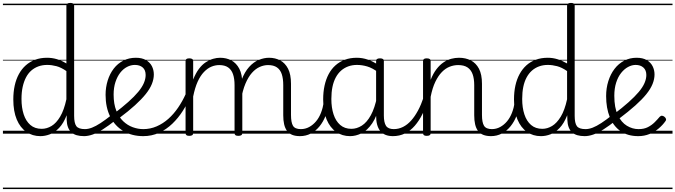

<svg xmlns="http://www.w3.org/2000/svg" viewBox="-20 -914 4619 1313"><path d="M256 17Q202 17 160 -12Q118 -41 94.5 -97Q71 -153 71 -234Q71 -285 80.5 -328.5Q90 -372 109 -407Q128 -442 156 -467Q184 -492 220.5 -505.5Q257 -519 302 -519Q336 -519 368.5 -509.5Q401 -500 434 -480V-875Q434 -885 440.5 -889.5Q447 -894 461 -894Q474 -894 480.5 -889.5Q487 -885 487 -875V-122Q487 -72 502 -51.5Q517 -31 562 -31Q570 -31 574.5 -23.5Q579 -16 578.5 -7Q578 2 572.5 9.5Q567 17 556 17Q526 17 504 10.5Q482 4 467.5 -9.5Q453 -23 445 -44Q437 -65 436 -93V-126Q414 -70 384 -39Q354 -8 321 4.5Q288 17 256 17ZM265 -33Q300 -33 332.5 -52.5Q365 -72 391.5 -116.5Q418 -161 434 -235V-428Q398 -453 366 -461.5Q334 -470 303 -470Q270 -470 242.5 -460Q215 -450 193.5 -431Q172 -412 157.5 -384Q143 -356 135 -319.5Q127 -283 127 -237Q127 -178 142 -132Q157 -86 187.5 -59.5Q218 -33 265 -33ZM0 369H629V379H0ZM0 -20H629V0H0ZM0 -505H629V-500H0ZM0 -889H629V-879H0Z M554 17Q543 17 537.5 9.5Q532 2 532.5 -7Q533 -16 540 -23.5Q547 -31 560 -31Q583 -31 609 -41Q635 -51 668 -72.5Q701 -94 745 -129Q752 -135 760 -132Q768 -129 773 -122Q778 -115 777.5 -106Q777 -97 769 -91Q722 -54 683.5 -29.5Q645 -5 613.5 6Q582 17 554 17ZM629 369V379ZM629 -20V0ZM629 -505V-500ZM629 -889V-879Z M758 -136Q816 -180 857.5 -217Q899 -254 925.5 -286Q952 -318 964 -346.5Q976 -375 976 -401Q976 -435 956 -452.5Q936 -470 902 -470Q875 -470 849 -456.5Q823 -443 802.5 -417Q782 -391 769.5 -353Q757 -315 757 -267Q757 -203 775 -158Q793 -113 822.5 -85Q852 -57 888 -44Q924 -31 960 -31Q972 -31 977.5 -23.5Q983 -16 983 -7Q983 2 977.5 9.5Q972 17 960 17Q882 17 823.5 -18Q765 -53 733.5 -116.5Q702 -180 702 -265Q702 -317 716.5 -363.5Q731 -410 758 -445Q785 -480 823.5 -499.5Q862 -519 909 -519Q951 -519 978.5 -503Q1006 -487 1019 -461Q1032 -435 1032 -405Q1032 -373 1018.5 -339.5Q1005 -306 976.5 -270.5Q948 -235 903.5 -194.5Q859 -154 796 -107ZM629 369H1117V379H629ZM629 -20H1117V0H629ZM629 -505H1117V-500H629ZM629 -889H1117V-879H629Z M959 17Q951 17 946 10Q941 3 941 -6.5Q941 -16 946 -23.5Q951 -31 959 -31Q1008 -31 1051.5 -50Q1095 -69 1131.5 -101.5Q1168 -134 1198 -178Q1228 -222 1250 -271Q1255 -280 1263.5 -279Q1272 -278 1278.5 -271Q1285 -264 1281 -255Q1261 -204 1230 -155.5Q1199 -107 1158.5 -68Q1118 -29 1068 -6Q1018 17 959 17ZM1117 369V379ZM1117 -20V0ZM1117 -505V-500ZM1117 -889V-879Z M2032 17Q2000 17 1978 8Q1956 -1 1942.5 -19.5Q1929 -38 1923 -64.5Q1917 -91 1917 -126V-332Q1917 -376 1907 -406.5Q1897 -437 1874 -453Q1851 -469 1813 -469Q1785 -469 1756.5 -456.5Q1728 -444 1703 -416Q1678 -388 1658.5 -342Q1639 -296 1628 -229H1604Q1610 -311 1631.5 -366.5Q1653 -422 1683.5 -456Q1714 -490 1750 -504.5Q1786 -519 1820 -519Q1862 -519 1896 -501Q1930 -483 1950 -444Q1970 -405 1970 -341V-128Q1970 -77 1983.5 -54Q1997 -31 2038 -31Q2047 -31 2051.5 -23.5Q2056 -16 2055.5 -7Q2055 2 2049.5 9.5Q2044 17 2032 17ZM1274 15Q1261 15 1255 10.5Q1249 6 1249 -4V-496Q1249 -506 1255 -510.5Q1261 -515 1274 -515Q1288 -515 1294.5 -510.5Q1301 -506 1301 -496V-370Q1318 -413 1340 -442.5Q1362 -472 1387.5 -488.5Q1413 -505 1438 -512Q1463 -519 1485 -519Q1528 -519 1562 -501Q1596 -483 1616.5 -444Q1637 -405 1637 -341V-4Q1637 6 1630 10.5Q1623 15 1610 15Q1596 15 1590 10.5Q1584 6 1584 -4V-332Q1584 -376 1573.5 -406.5Q1563 -437 1540 -453Q1517 -469 1479 -469Q1452 -469 1425.5 -458Q1399 -447 1374.5 -421.5Q1350 -396 1331.5 -355Q1313 -314 1301 -254V-4Q1301 6 1294.5 10.5Q1288 15 1274 15ZM1117 369H2106V379H1117ZM1117 -20H2106V0H1117ZM1117 -505H2106V-500H1117ZM1117 -889H2106V-879H1117Z M2031 17Q2020 17 2014.5 9.5Q2009 2 2009.5 -7Q2010 -16 2017 -23.5Q2024 -31 2037 -31Q2068 -31 2094.5 -45.5Q2121 -60 2141.5 -84.5Q2162 -109 2175 -142.5Q2188 -176 2194 -215Q2195 -226 2204 -229Q2213 -232 2221 -228Q2229 -224 2228 -213Q2223 -165 2207 -123.5Q2191 -82 2165.5 -50.5Q2140 -19 2106 -1Q2072 17 2031 17ZM2106 369V379ZM2106 -20V0ZM2106 -505V-500ZM2106 -889V-879Z M2374 17Q2320 17 2278.5 -12Q2237 -41 2213.5 -97Q2190 -153 2190 -234Q2190 -285 2199.5 -328.5Q2209 -372 2227.5 -407Q2246 -442 2274 -467Q2302 -492 2338.5 -505.5Q2375 -519 2420 -519Q2458 -519 2494.5 -506.5Q2531 -494 2567 -470V-419Q2527 -449 2491.5 -459.5Q2456 -470 2421 -470Q2389 -470 2361.5 -460Q2334 -450 2312.5 -431Q2291 -412 2276 -384Q2261 -356 2253.5 -319.5Q2246 -283 2246 -237Q2246 -178 2261 -132Q2276 -86 2306.5 -59.5Q2337 -33 2383 -33Q2420 -33 2454.5 -55Q2489 -77 2516 -126Q2543 -175 2559 -255L2578 -206Q2559 -120 2525.5 -71Q2492 -22 2452.5 -2.5Q2413 17 2374 17ZM2668 17Q2638 17 2616 8Q2594 -1 2580 -18.5Q2566 -36 2559 -62Q2552 -88 2552 -123V-496Q2552 -506 2558.5 -510.5Q2565 -515 2579 -515Q2592 -515 2598.5 -510.5Q2605 -506 2605 -496V-124Q2605 -77 2619.5 -54Q2634 -31 2674 -31Q2682 -31 2686.5 -23.5Q2691 -16 2690.5 -7Q2690 2 2685 9.5Q2680 17 2668 17ZM2106 369H2741V379H2106ZM2106 -20H2741V0H2106ZM2106 -505H2741V-500H2106ZM2106 -889H2741V-879H2106Z M2666 17Q2655 17 2649.5 9.5Q2644 2 2644.5 -7Q2645 -16 2652 -23.5Q2659 -31 2672 -31Q2706 -31 2736 -46Q2766 -61 2791.5 -89.5Q2817 -118 2838.5 -158Q2860 -198 2877 -249Q2880 -259 2889 -259Q2898 -259 2904.5 -252Q2911 -245 2908 -235Q2892 -180 2869 -134Q2846 -88 2816.5 -54Q2787 -20 2749.5 -1.5Q2712 17 2666 17ZM2741 369V379ZM2741 -20V0ZM2741 -505V-500ZM2741 -889V-879Z M3339 17Q3307 17 3284.5 8Q3262 -1 3248.5 -19.5Q3235 -38 3229 -64.5Q3223 -91 3223 -126V-332Q3223 -376 3212 -406.5Q3201 -437 3177 -453Q3153 -469 3113 -469Q3084 -469 3055.5 -458Q3027 -447 3002 -421.5Q2977 -396 2957 -354.5Q2937 -313 2925 -252V-4Q2925 6 2918.5 10.5Q2912 15 2898 15Q2885 15 2879 10.5Q2873 6 2873 -4V-496Q2873 -506 2879 -510.5Q2885 -515 2898 -515Q2912 -515 2918.5 -510.5Q2925 -506 2925 -496V-368Q2942 -411 2964.5 -440.5Q2987 -470 3013 -487.5Q3039 -505 3066 -512Q3093 -519 3119 -519Q3164 -519 3199.5 -501Q3235 -483 3255.5 -444Q3276 -405 3276 -341V-128Q3276 -77 3290 -54Q3304 -31 3345 -31Q3355 -31 3359.5 -23.5Q3364 -16 3363.5 -7Q3363 2 3357 9.5Q3351 17 3339 17ZM2741 369H3412V379H2741ZM2741 -20H3412V0H2741ZM2741 -505H3412V-500H2741ZM2741 -889H3412V-879H2741Z M3337 17Q3326 17 3320.5 9.5Q3315 2 3315.5 -7Q3316 -16 3323 -23.5Q3330 -31 3343 -31Q3374 -31 3400.5 -45.5Q3427 -60 3447.5 -84.5Q3468 -109 3481 -142.5Q3494 -176 3500 -215Q3501 -226 3510 -229Q3519 -232 3527 -228Q3535 -224 3534 -213Q3529 -165 3513 -123.5Q3497 -82 3471.5 -50.5Q3446 -19 3412 -1Q3378 17 3337 17ZM3412 369V379ZM3412 -20V0ZM3412 -505V-500ZM3412 -889V-879Z M3679 17Q3625 17 3583.5 -12Q3542 -41 3518.5 -97Q3495 -153 3495 -234Q3495 -285 3504.5 -328.5Q3514 -372 3533 -407Q3552 -442 3579.5 -467Q3607 -492 3644 -505.5Q3681 -519 3726 -519Q3760 -519 3792.5 -509Q3825 -499 3858 -480V-875Q3858 -885 3864.5 -889.5Q3871 -894 3885 -894Q3898 -894 3904 -889.5Q3910 -885 3910 -875V-122Q3910 -72 3925 -51.5Q3940 -31 3985 -31Q3994 -31 3998 -23.5Q4002 -16 4001.5 -7Q4001 2 3995.5 9.5Q3990 17 3979 17Q3950 17 3928 10.5Q3906 4 3891.5 -9.5Q3877 -23 3869 -44Q3861 -65 3860 -93L3859 -126Q3837 -70 3807 -39Q3777 -8 3744.5 4.5Q3712 17 3679 17ZM3689 -33Q3723 -33 3755.5 -52.5Q3788 -72 3815 -116.5Q3842 -161 3858 -235V-428Q3822 -453 3789.5 -461.5Q3757 -470 3726 -470Q3694 -470 3666.5 -460Q3639 -450 3617.5 -431Q3596 -412 3581 -384Q3566 -356 3558.5 -319.5Q3551 -283 3551 -237Q3551 -178 3566 -132Q3581 -86 3611.5 -59.5Q3642 -33 3689 -33ZM3412 369H4053V379H3412ZM3412 -20H4053V0H3412ZM3412 -505H4053V-500H3412ZM3412 -889H4053V-879H3412Z M3978 17Q3967 17 3961.5 9.5Q3956 2 3956.5 -7Q3957 -16 3964 -23.5Q3971 -31 3984 -31Q4007 -31 4033 -41Q4059 -51 4092 -72.5Q4125 -94 4169 -129Q4176 -135 4184 -132Q4192 -129 4197 -122Q4202 -115 4201.5 -106Q4201 -97 4193 -91Q4146 -54 4107.5 -29.5Q4069 -5 4037.5 6Q4006 17 3978 17ZM4053 369V379ZM4053 -20V0ZM4053 -505V-500ZM4053 -889V-879Z M4345 17Q4273 17 4224 -17Q4175 -51 4150 -113Q4125 -175 4125 -257Q4125 -311 4140 -359Q4155 -407 4182.5 -443Q4210 -479 4248.5 -499Q4287 -519 4333 -519Q4376 -519 4403 -503Q4430 -487 4443 -461Q4456 -435 4456 -405Q4456 -373 4442.5 -339.5Q4429 -306 4400 -270Q4371 -234 4324.5 -192.5Q4278 -151 4213 -102L4175 -131Q4236 -177 4278.5 -215Q4321 -253 4348 -285Q4375 -317 4387.5 -346Q4400 -375 4400 -401Q4400 -434 4380 -452Q4360 -470 4327 -470Q4301 -470 4275 -456Q4249 -442 4227.5 -415Q4206 -388 4193.5 -348.5Q4181 -309 4181 -259Q4181 -177 4205 -127Q4229 -77 4267 -54Q4305 -31 4347 -31Q4384 -31 4410.5 -44.5Q4437 -58 4457 -78Q4477 -98 4491 -115Q4499 -123 4507 -122.5Q4515 -122 4523 -116Q4531 -110 4534 -102Q4537 -94 4531 -86Q4513 -60 4485 -36Q4457 -12 4421.5 2.5Q4386 17 4345 17ZM4053 369H4579V379H4053ZM4053 -20H4579V0H4053ZM4053 -505H4579V-500H4053ZM4053 -889H4579V-879H4053Z"/></svg>

Font: Playwrite HR Lijeva Guides
Style: Regular
Weight: 400
Designer: Veronika Burian, José Scaglione
Foundry: TypeTogether
Version: Version 1.003